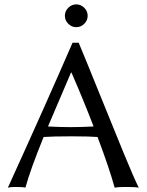

<svg xmlns="http://www.w3.org/2000/svg" viewBox="-20 -853 669 876"><path d="M291.5 -744.5Q276 -760 276 -781Q276 -802 291.5 -817.5Q307 -833 328 -833Q349 -833 364.5 -817.5Q380 -802 380 -781Q380 -760 364.5 -744.5Q349 -729 328 -729Q307 -729 291.5 -744.5ZM407 -276Q361 -396 306 -522H304L199 -276Q252 -273 303 -273Q352 -273 407 -276ZM179 -228Q118 -78 96 3Q84 0 51 0Q28 0 16 3Q186 -370 311 -658H339Q373 -577 435.5 -422Q498 -267 544.5 -154Q591 -41 613 3Q596 0 553 0Q520 0 503 3Q479 -85 425 -228Q387 -231 308 -231Q219 -231 179 -228Z"/></svg>

Font: Libertinus Sans
Style: Regular
Weight: 400
Designer: Philipp H. Poll
Foundry: Khaled Hosny
Version: Version 6.1